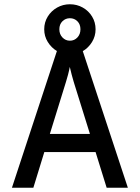

<svg xmlns="http://www.w3.org/2000/svg" viewBox="-20 -881 656 901"><path d="M36 0 247 -641.5Q221 -657 204.2 -684Q187.5 -711 187.5 -743.5Q187.5 -776.5 204 -803.2Q220.5 -830 248 -845.5Q275.5 -861 308 -861Q341 -861 368.5 -845.5Q396 -830 412.2 -803.2Q428.5 -776.5 428.5 -743.5Q428.5 -711 411.8 -683.8Q395 -656.5 368.5 -641L580 0H480.5L428.5 -167.5H188L136.5 0ZM214 -252.5H402L326 -496.5Q322.5 -508 316.5 -530.2Q310.5 -552.5 307.5 -567Q305 -552.5 299.2 -530.2Q293.5 -508 289.5 -496.5ZM308 -690Q329 -690 343.2 -705.2Q357.5 -720.5 357.5 -743.5Q357.5 -767 343.2 -781.2Q329 -795.5 308 -795.5Q287.5 -795.5 273 -781.2Q258.5 -767 258.5 -743.5Q258.5 -720.5 273 -705.2Q287.5 -690 308 -690Z"/></svg>

Font: Overpass Mono Light Medium
Style: Regular
Weight: 500
Monospace: yes
Version: Version 4.000